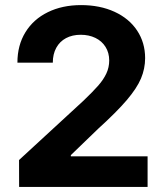

<svg xmlns="http://www.w3.org/2000/svg" viewBox="-20 -737 650 757"><path d="M55.1 -106.1 309 -339.9Q346.5 -375.8 367.4 -399.6Q388.3 -423.5 399.4 -447.4Q410.5 -471.2 410.6 -498.5Q410.5 -529.2 396 -552.2Q381.5 -575.3 356 -587.6Q330.5 -599.9 298.3 -599.9Q265.2 -599.9 240.3 -586.7Q215.4 -573.4 201.8 -548.5Q188.2 -523.5 188.2 -490H48.7Q48.6 -558.3 80.2 -609.8Q111.8 -661.2 168.7 -689Q225.6 -716.9 299.5 -716.9Q374.2 -716.9 431.8 -690.4Q489.3 -663.9 520.7 -616.4Q552.1 -568.9 552.2 -507.9Q552.1 -466.1 535.9 -427.7Q519.8 -389.3 479.8 -342.3Q439.8 -295.4 366.9 -229.2L259.3 -125.4V-120.6H561.9V0H55.4Z"/></svg>

Font: Pretendard Variable
Style: Regular
Weight: 400
Designer: Base glyphs from Inter by Rasmus Andersson; Hangul glyphs from Noto Sans CJK(Source Han Sans) by Jang Soo-young and Kang
Foundry: Kil Hyung-jin
Version: Version 1.100;FEAKit 1.0